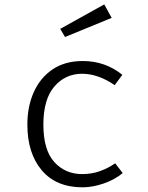

<svg xmlns="http://www.w3.org/2000/svg" viewBox="-20 -818 655 849"><path d="M343.1 -48.2Q386.2 -48.2 422.8 -61.5Q459.5 -74.9 489.2 -95.9L522.6 -52.8Q487.2 -23.1 437.9 -6.4Q388.7 10.3 345.6 10.3Q228.2 10.3 164.6 -65.1Q101 -140.5 101 -267.2Q101 -347.2 129.5 -410.8Q157.9 -474.4 212.6 -511.3Q267.2 -548.2 346.2 -548.2Q445.1 -548.2 521 -487.2L487.2 -441.5Q413.8 -491.8 343.1 -491.8Q268.7 -491.8 220.3 -435.4Q171.8 -379 171.8 -267.2Q171.8 -154.4 220.3 -101.3Q268.7 -48.2 343.1 -48.2ZM441 -798.5 473.8 -739 267.7 -654.4 246.2 -690.3Z"/></svg>

Font: Fira Code Light
Style: Regular
Weight: 300
Monospace: yes
Designer: Carrois Corporate, Edenspiekermann AG, Nikita Prokopov
Foundry: Carrois Corporate, Edenspiekermann AG, Nikita Prokopov
Version: Version 6.000; ttfautohint (v1.8.2) -l 8 -r 50 -G 200 -x 14 